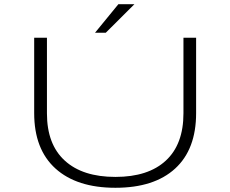

<svg xmlns="http://www.w3.org/2000/svg" viewBox="-20 -879 1090 910"><path d="M430.5 -724 541 -859H617L481.5 -724ZM527 11Q344 11 243 -80.2Q142 -171.5 142 -343V-700H202.5V-341.5Q202.5 -195 287 -117.8Q371.5 -40.5 527 -40.5Q682.5 -40.5 766 -117.8Q849.5 -195 849.5 -342V-700H909.5V-343Q909.5 -171 810 -80Q710.5 11 527 11Z"/></svg>

Font: League Mono Extended UltraLight
Style: Regular
Weight: 200
Width: 9
Designer: Tyler Finck
Foundry: The League of Moveable Type / Tyler Finck
Version: Version 2.210